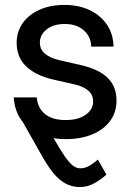

<svg xmlns="http://www.w3.org/2000/svg" viewBox="-20 -547 522 771"><path d="M115.7 -132.3Q161.6 -50.3 191.2 1Q220.7 52.2 239.7 80.1Q258.8 107.9 273.2 118.4Q287.6 128.9 301.8 128.9Q323.2 128.9 341.8 116.9Q360.4 105 373 93.8L407.2 153.8Q390.1 170.9 361.3 187.5Q332.5 204.1 301.3 204.1Q268.6 204.1 242.7 189.7Q216.8 175.3 195.3 149.2Q173.8 123 153.3 87.4L52.7 -90.3ZM245.1 11.7Q188 11.7 141.8 -6.6Q95.7 -24.9 67.4 -62.3Q39.1 -99.6 35.2 -155.8H127.4Q131.8 -111.8 161.4 -88.4Q190.9 -64.9 243.2 -64.9Q294.4 -64.9 324.2 -86.2Q354 -107.4 354 -139.6Q354 -167.5 333 -184.3Q312 -201.2 277.8 -208.5L193.8 -227.5Q121.6 -244.6 84.2 -281.2Q46.9 -317.9 46.9 -375Q46.9 -419.4 71 -453.9Q95.2 -488.3 138.7 -507.8Q182.1 -527.3 239.3 -527.3Q295.4 -527.3 339.1 -506.8Q382.8 -486.3 408.7 -449Q434.6 -411.6 436 -359.9H346.2Q345.7 -398.9 316.9 -424.8Q288.1 -450.7 240.2 -450.7Q194.3 -450.7 167.2 -429Q140.1 -407.2 140.1 -376Q140.1 -348.1 160.9 -331.1Q181.6 -314 217.3 -305.7L302.7 -286.1Q377.4 -269 412.6 -234.1Q447.8 -199.2 447.8 -143.6Q447.8 -95.2 421.4 -60.3Q395 -25.4 349.1 -6.8Q303.2 11.7 245.1 11.7Z"/></svg>

Font: Inter Cardless Display
Style: Regular
Weight: 400
Designer: Rasmus Andersson
Foundry: rsms
Version: Version 4.001;git-9221beed3